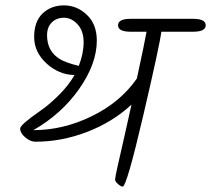

<svg xmlns="http://www.w3.org/2000/svg" viewBox="-20 -706 785 714"><path d="M466 -636H698Q745 -636 745 -612Q745 -588 698 -588H580Q574 -539 512.5 -275.5Q451 -12 436 -12Q430 -12 419 -21.5Q408 -31 408 -38.5Q408 -46 417 -86Q426 -126 442 -196Q458 -266 469 -317Q399 -252 304 -215.5Q209 -179 112 -179Q93 -179 74 -195Q55 -211 55 -228Q55 -242 130 -294Q161 -315 198 -351.5Q235 -388 257 -427Q199 -428 153 -470Q107 -512 107 -569Q107 -626 138.5 -656Q170 -686 218 -686Q266 -686 303 -651Q340 -616 340 -555Q340 -469 274.5 -375.5Q209 -282 104 -222Q215 -222 321.5 -274Q428 -326 489 -414Q519 -553 525 -588H466Q419 -588 419 -612Q419 -636 466 -636ZM273 -461Q291 -507 291 -549Q291 -591 268.5 -615.5Q246 -640 218 -640Q190 -640 172.5 -622.5Q155 -605 155 -575Q155 -515 203 -486Q224 -473 273 -461Z"/></svg>

Font: Kalam Light
Style: Regular
Weight: 300
Version: Version 2.001;PS 1.0;hotconv 1.0.79;makeotf.lib2.5.61930; tt